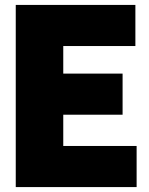

<svg xmlns="http://www.w3.org/2000/svg" viewBox="-20 -760 604 780"><path d="M44 0V-740H530V-573H237V-461H478V-294H237V-167H535V0Z"/></svg>

Font: Encode Sans Condensed Condensed Black
Style: Regular
Weight: 900
Width: 3
Designer: Multiple Designers
Foundry: Impallari Type
Version: Version 3.000; ttfautohint (v1.8.3) -l 8 -r 50 -G 200 -x 14 